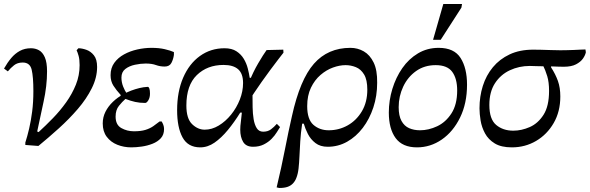

<svg xmlns="http://www.w3.org/2000/svg" viewBox="-20 -719 2934 955"><path d="M171 7 106 2V-10Q116 -41 125 -79.5Q134 -118 140 -164.5Q146 -211 146 -266Q146 -337 137.5 -372.5Q129 -408 93 -408Q67 -408 50 -394.5Q33 -381 19 -364L0 -378Q17 -408 36 -430.5Q55 -453 79 -466Q103 -479 134 -479Q156 -479 174 -469Q192 -459 203 -434Q214 -409 214 -364Q214 -291 196.5 -212Q179 -133 165 -65L172 -62Q207 -94 243 -131Q279 -168 309 -210Q339 -252 357.5 -298Q376 -344 376 -395Q376 -423 371 -441Q366 -459 361 -469L370 -479Q387 -479 409 -471.5Q431 -464 447 -444Q463 -424 463 -386Q463 -333 436.5 -280Q410 -227 367 -177Q324 -127 272.5 -80.5Q221 -34 171 7Z M633 14Q596 14 563.5 1Q531 -12 511 -38.5Q491 -65 491 -105Q491 -136 504.5 -163Q518 -190 541.5 -212.5Q565 -235 595 -251Q613 -261 633 -268.5Q653 -276 673.5 -281Q694 -286 715 -287Q720 -287 723 -278.5Q726 -270 726 -253Q726 -234 718 -220.5Q710 -207 702 -207Q675 -207 652.5 -212Q630 -217 604 -227Q588 -213 571.5 -192.5Q555 -172 555 -139Q555 -98 583.5 -82Q612 -66 646 -66Q681 -66 703.5 -73Q726 -80 742.5 -91.5Q759 -103 774 -115H784Q789 -107 792.5 -97.5Q796 -88 796 -77Q796 -49 780 -31.5Q764 -14 738.5 -4Q713 6 685 10Q657 14 633 14ZM611 -253 580 -235V-247Q558 -271 544 -293Q530 -315 530 -345Q530 -381 548.5 -406.5Q567 -432 597 -448.5Q627 -465 663 -473Q699 -481 733 -481Q771 -481 799 -474.5Q827 -468 845 -460V-446Q842 -424 832.5 -406Q823 -388 799 -388Q776 -388 755.5 -395.5Q735 -403 705 -403Q680 -403 651.5 -397Q623 -391 603.5 -376Q584 -361 584 -333Q584 -310 592.5 -288.5Q601 -267 611 -253Z M976 14Q915 14 888 -35.5Q861 -85 861 -171Q861 -263 891 -332.5Q921 -402 974.5 -440.5Q1028 -479 1097 -479Q1133 -479 1156 -464Q1179 -449 1192.5 -426.5Q1206 -404 1212.5 -378.5Q1219 -353 1222 -332H1244L1236 -244Q1236 -217 1236.5 -185.5Q1237 -154 1241.5 -126.5Q1246 -99 1257 -81.5Q1268 -64 1289 -64Q1312 -64 1327.5 -75.5Q1343 -87 1357 -103L1373 -87Q1367 -78 1357 -61.5Q1347 -45 1331 -28.5Q1315 -12 1292 -0.5Q1269 11 1239 11Q1204 11 1189.5 -13Q1175 -37 1175 -74Q1175 -92 1178 -113Q1181 -134 1183 -159H1175Q1146 -112 1113.5 -72.5Q1081 -33 1047 -9.5Q1013 14 976 14ZM998 -74Q1034 -74 1068 -94.5Q1102 -115 1129.5 -149Q1157 -183 1173 -224Q1189 -265 1189 -306Q1189 -353 1164.5 -374.5Q1140 -396 1092 -396Q1011 -396 959 -345.5Q907 -295 907 -194Q907 -129 935.5 -101.5Q964 -74 998 -74ZM1225 -228 1221 -315Q1239 -361 1264.5 -404.5Q1290 -448 1306 -470L1389 -472L1390 -457Q1382 -447 1364 -423.5Q1346 -400 1324 -370.5Q1302 -341 1281 -311Q1260 -281 1245 -258.5Q1230 -236 1225 -228Z M1369 216 1356 213Q1380 113 1397.5 23Q1415 -67 1432 -141Q1472 -323 1541.5 -402Q1611 -481 1723 -481Q1759 -481 1789.5 -463.5Q1820 -446 1838.5 -408Q1857 -370 1856 -307Q1856 -242 1837 -184.5Q1818 -127 1784.5 -83Q1751 -39 1706.5 -14Q1662 11 1610 11Q1573 11 1549 -7.5Q1525 -26 1511.5 -52.5Q1498 -79 1491 -104H1483Q1476 -57 1473.5 -16.5Q1471 24 1469.5 58Q1468 92 1465 119Q1462 146 1454 166Q1448 182 1437 193.5Q1426 205 1410 210.5Q1394 216 1369 216ZM1615 -71Q1666 -71 1709.5 -95.5Q1753 -120 1780 -165.5Q1807 -211 1807 -273Q1807 -322 1791 -348.5Q1775 -375 1750 -385Q1725 -395 1699 -395Q1669 -395 1636 -383Q1603 -371 1574 -346Q1545 -321 1526.5 -282.5Q1508 -244 1508 -191Q1508 -125 1539 -98Q1570 -71 1615 -71Z M2054 14Q1982 14 1948 -32Q1914 -78 1914 -159Q1914 -219 1931.5 -276.5Q1949 -334 1981 -380Q2013 -426 2059 -453.5Q2105 -481 2162 -481Q2239 -481 2271 -430.5Q2303 -380 2303 -298Q2303 -205 2268.5 -134.5Q2234 -64 2177.5 -25Q2121 14 2054 14ZM2069 -71Q2112 -71 2154.5 -91Q2197 -111 2225.5 -155Q2254 -199 2254 -269Q2254 -328 2229.5 -361.5Q2205 -395 2147 -395Q2091 -395 2049.5 -365.5Q2008 -336 1985.5 -288Q1963 -240 1963 -186Q1963 -143 1977 -117.5Q1991 -92 2015 -81.5Q2039 -71 2069 -71ZM2172 -521H2134L2185 -699H2278L2275 -681Z M2526 14Q2473 14 2441 -5.5Q2409 -25 2392.5 -55.5Q2376 -86 2370.5 -119.5Q2365 -153 2365 -180Q2365 -239 2381.5 -291.5Q2398 -344 2431.5 -384.5Q2465 -425 2515 -448.5Q2565 -472 2632 -472Q2646 -472 2669.5 -471.5Q2693 -471 2719.5 -470Q2746 -469 2768 -469Q2785 -469 2801.5 -469.5Q2818 -470 2834 -470.5Q2850 -471 2864.5 -472Q2879 -473 2892 -473L2894 -459Q2891 -444 2879.5 -427.5Q2868 -411 2845 -399Q2822 -387 2784 -387Q2771 -387 2758 -387.5Q2745 -388 2730.5 -388.5Q2716 -389 2698 -389Q2673 -389 2648.5 -390Q2624 -391 2615 -391Q2562 -391 2516 -369.5Q2470 -348 2442 -305Q2414 -262 2414 -197Q2414 -126 2448 -97.5Q2482 -69 2533 -69Q2574 -69 2615 -87Q2656 -105 2683.5 -148Q2711 -191 2711 -267Q2711 -310 2702 -340Q2693 -370 2679 -398H2721V-384Q2743 -350 2755 -316.5Q2767 -283 2767 -239Q2767 -164 2734 -107Q2701 -50 2646.5 -18Q2592 14 2526 14Z"/></svg>

Font: STIX Two Text
Style: Italic
Weight: 400
Italic angle: -12°
Designer: Ross Mills, John Hudson & Paul Hanslow, Tiro Typeworks Ltd; with prior portions MicroPress Inc. and Coen Hoffman, Elsevi
Foundry: Tiro Typeworks Ltd
Version: Version 2.13 b171